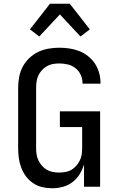

<svg xmlns="http://www.w3.org/2000/svg" viewBox="-20 -998 640 1026"><path d="M259 8Q232 8 206 2Q180 -4 157.5 -19Q135 -34 119 -55.5Q103 -77 93.5 -102Q84 -127 80.5 -153.5Q77 -180 77 -206V-529Q77 -558 82.5 -587Q88 -616 101.5 -641.5Q115 -667 136.5 -687.5Q158 -708 184 -720.5Q210 -733 239 -738Q268 -743 297 -743Q324 -743 351 -739Q378 -735 403.5 -725Q429 -715 450.5 -698Q472 -681 487 -658.5Q502 -636 509.5 -609.5Q517 -583 517 -556V-551H421V-554Q421 -577 411 -598.5Q401 -620 383 -634Q365 -648 342.5 -653.5Q320 -659 297 -659Q280 -659 263 -656Q246 -653 231 -644.5Q216 -636 204.5 -623.5Q193 -611 185.5 -595.5Q178 -580 175.5 -563Q173 -546 173 -529V-206Q173 -189 175.5 -172.5Q178 -156 185.5 -140.5Q193 -125 204.5 -112Q216 -99 230.5 -90.5Q245 -82 262 -79Q279 -76 296 -76Q313 -76 330 -79Q347 -82 361.5 -90.5Q376 -99 387.5 -112Q399 -125 406.5 -140.5Q414 -156 416.5 -172.5Q419 -189 419 -206V-319H300V-403H515V0H429V-120Q421 -92 405.5 -67Q390 -42 367 -24.5Q344 -7 315.5 0.5Q287 8 259 8ZM190 -803 140 -841 247 -978H353L460 -841L410 -803L300 -921Z"/></svg>

Font: Iosevka Fixed Curly Md Ex
Style: Regular
Weight: 500
Width: 7
Monospace: yes
Designer: Belleve Invis
Foundry: Belleve Invis
Version: Version 30.1.2